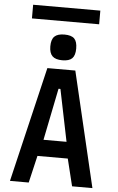

<svg xmlns="http://www.w3.org/2000/svg" viewBox="-69 -1159 738 1204"><g transform="rotate(5 300.0 -556.5)"><path d="M213 -725H389L560 0H432L390 -171H199L159 0H41ZM373 -275 306 -602H294L228 -275ZM219.5 -863Q219.5 -906 239 -925Q258.5 -944 301.5 -944Q345.5 -944 364 -925.2Q382.5 -906.5 382.5 -863Q382.5 -820 363.8 -801Q345 -782 301.5 -782Q259 -782 239.2 -801.2Q219.5 -820.5 219.5 -863ZM89.5 -1113H512.5V-1027H89.5Z"/></g></svg>

Font: JuliaMono
Style: Bold
Weight: 700
Monospace: yes
Designer: cormullion
Foundry: corm
Version: Version 0.055; ttfautohint (v1.8.4)